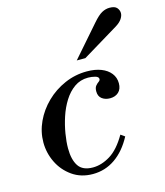

<svg xmlns="http://www.w3.org/2000/svg" viewBox="-110 -808 776 905"><g transform="rotate(-15 277.5 -355.5)"><path d="M232 13Q174 13 131.5 -17Q89 -47 66.5 -93.5Q44 -140 44 -191Q44 -243 66.5 -291.5Q89 -340 128.5 -378.5Q168 -417 219.5 -439.5Q271 -462 328 -462Q368 -462 397.5 -450.5Q427 -439 443.5 -418Q460 -397 460 -369Q460 -341 444 -326Q428 -311 402 -311Q379 -311 363 -323Q347 -335 347 -359Q347 -377 354.5 -386Q362 -395 369.5 -400Q377 -405 377 -412Q377 -423 360 -427.5Q343 -432 326 -432Q288 -432 259 -411.5Q230 -391 209 -357.5Q188 -324 175 -284.5Q162 -245 155.5 -205.5Q149 -166 149 -134Q149 -79 169.5 -48Q190 -17 240 -17Q282 -17 324.5 -43Q367 -69 404 -133L424 -119Q390 -55 341 -21Q292 13 232 13ZM296 -524 427 -674Q453 -704 471.5 -714Q490 -724 509 -724Q535 -724 545 -712Q555 -700 555 -686Q555 -673 545.5 -658.5Q536 -644 515 -631L338 -524Z"/></g></svg>

Font: Libre Bodoni
Style: Italic
Weight: 400
Italic angle: -13°
Designer: Pablo Impallari, Rodrigo Fuenzalida
Foundry: Impallari Type
Version: Version 2.005;gftools[0.9.23]